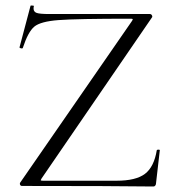

<svg xmlns="http://www.w3.org/2000/svg" viewBox="-20 -676 633 698"><path d="M460 -600Q463 -605 462.5 -606.5Q462 -608 455 -608Q259 -608 193 -603Q127 -598 104.5 -579Q82 -560 63 -502Q63 -500 59 -500Q56 -500 53 -501.5Q50 -503 51 -504L91 -655Q91 -656 95 -656Q105 -656 103 -653Q102 -650 102 -645Q102 -633 113.5 -629Q125 -625 160 -625H525Q530 -625 532.5 -620Q535 -615 532 -612L131 -27L128 -21Q128 -19 136 -19H404Q474 -19 507 -44Q540 -69 550 -130Q551 -132 556 -132Q561 -132 561 -130L547 -8Q547 -5 544.5 -1.5Q542 2 538 2Q389 0 60 0Q55 0 53 -4.5Q51 -9 54 -13Z"/></svg>

Font: Cormorant Infant Light
Style: Regular
Weight: 300
Designer: Christian Thalmann (Catharsis Fonts)
Version: Version 3.000